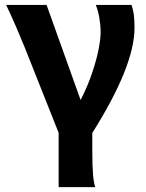

<svg xmlns="http://www.w3.org/2000/svg" viewBox="-20 -518 589 777"><path d="M168.5 -498 306.2 -113.3Q335 -169.4 353 -223.4Q371.1 -277.3 379.2 -319.6Q387.2 -361.8 387.2 -387.2Q387.2 -415.5 382.1 -445.3Q377 -475.1 367.7 -498H512.2Q519.5 -476.6 522 -454.6Q524.4 -432.6 524.4 -405.3Q524.4 -251 353.5 20V94.7Q353.5 209.5 365.7 239.3H217.3V19.5L80.6 -324.7Q67.4 -357.4 45.7 -408Q23.9 -458.5 4.9 -498Z"/></svg>

Font: Lesson One
Style: Bold
Weight: 700
Designer: But Ko, Victor Gaultney, Annie Olsen, Julie Remington, Don Collingsworth, Eric Hays, Becca Hirsbrunner
Version: Version 1.100